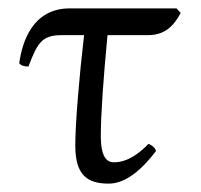

<svg xmlns="http://www.w3.org/2000/svg" viewBox="-20 -429 481 459"><path d="M147 -409C58 -409 33 -329 26 -278C30 -272 38 -270 48 -270C70 -328 81 -345 128 -345H181C169 -242 160 -133 160 -81C160 -11 188 10 240 10C282 10 321 -26 353 -68C350 -77 343 -82 335 -85C296 -45 268 -41 252 -41C232 -41 221 -60 221 -103C221 -155 227 -240 237 -345H334C373 -345 395 -366 412 -398L402 -409Z"/></svg>

Font: Libertinus Serif Display
Style: Regular
Weight: 400
Designer: Philipp H. Poll
Foundry: Khaled Hosny
Version: Version 6.1